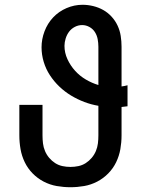

<svg xmlns="http://www.w3.org/2000/svg" viewBox="-20 -772 590 804"><path d="M275 12Q246 12 217.5 7Q189 2 163 -11.5Q137 -25 116.5 -46Q96 -67 83.5 -93Q71 -119 66 -147.5Q61 -176 61 -205V-333H158V-205Q158 -188 160 -171.5Q162 -155 168.5 -139.5Q175 -124 186 -111Q197 -98 211 -89Q225 -80 241.5 -76.5Q258 -73 275 -73Q292 -73 308.5 -76.5Q325 -80 339 -89Q353 -98 364 -111Q375 -124 381.5 -139.5Q388 -155 390 -171.5Q392 -188 392 -205V-329Q362 -334 333 -345Q304 -356 277.5 -372Q251 -388 228.5 -409.5Q206 -431 189 -457Q172 -483 163 -513Q154 -543 154 -574Q154 -608 166.5 -641Q179 -674 202.5 -699Q226 -724 258.5 -738Q291 -752 326 -752Q348 -752 370.5 -746.5Q393 -741 412.5 -730Q432 -719 447.5 -702Q463 -685 472.5 -664.5Q482 -644 485.5 -621.5Q489 -599 489 -576V-410Q495 -411 501.5 -412Q508 -413 514 -415V-327Q508 -326 501.5 -325.5Q495 -325 489 -324V-205Q489 -176 484 -147.5Q479 -119 466.5 -93Q454 -67 433.5 -46Q413 -25 387 -11.5Q361 2 332.5 7Q304 12 275 12ZM392 -416V-576Q392 -592 389 -608Q386 -624 377.5 -637.5Q369 -651 354.5 -659Q340 -667 324 -667Q308 -667 293.5 -659.5Q279 -652 269.5 -639.5Q260 -627 255 -611Q250 -595 250 -580Q250 -551 262.5 -524Q275 -497 294.5 -475.5Q314 -454 339.5 -439Q365 -424 392 -416Z"/></svg>

Font: Lode Dark Term
Style: Bold
Weight: 700
Monospace: yes
Designer: Belleve Invis
Foundry: Belleve Invis
Version: Version 29.2.0